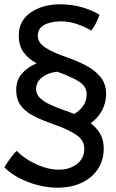

<svg xmlns="http://www.w3.org/2000/svg" viewBox="-22 -699 542 894"><path d="M461 -9Q461 48.5 432.8 89.8Q404.5 131 356 153Q307.5 175 246.5 175Q198.5 175 151.2 162.2Q104 149.5 64 128Q24 106.5 -1.5 80.5Q4 70 14.5 54.5Q25 39 36.2 24.8Q47.5 10.5 56 3.5Q78.5 27 111.2 47Q144 67 180.5 79Q217 91 252 91Q302 91 336.2 64.8Q370.5 38.5 370.5 -6.5Q370.5 -46.5 331.5 -72.2Q292.5 -98 228 -120Q180.5 -136.5 140.8 -155.8Q101 -175 77.2 -204.2Q53.5 -233.5 53.5 -280.5Q53.5 -325.5 80.5 -356.8Q107.5 -388 148.5 -404Q110.5 -425 88 -455.2Q65.5 -485.5 65.5 -534Q65.5 -582 92 -614Q118.5 -646 161.8 -662.5Q205 -679 255.5 -679Q314.5 -679 363.5 -664Q412.5 -649 441.5 -630Q438.5 -620.5 427.5 -596.8Q416.5 -573 402.5 -556.5Q378 -572 340 -585.8Q302 -599.5 262.5 -599.5Q235.5 -599.5 210.5 -593.2Q185.5 -587 169.8 -572.5Q154 -558 154 -533Q154 -500 189 -477.5Q224 -455 276 -437Q331 -418.5 375.5 -395.5Q420 -372.5 446 -340.5Q472 -308.5 472 -263Q472 -218.5 452.5 -183.8Q433 -149 400.5 -125.5Q429 -103 445 -74.8Q461 -46.5 461 -9ZM276 -186Q301.5 -177.5 323 -168.5Q348.5 -182 365 -205.8Q381.5 -229.5 381.5 -260.5Q381.5 -298.5 342.2 -321.5Q303 -344.5 244.5 -365Q221.5 -363 198.8 -353.5Q176 -344 161 -326.5Q146 -309 146 -283.5Q146 -260.5 164 -243Q182 -225.5 211.8 -211.8Q241.5 -198 276 -186Z"/></svg>

Font: Grandstander
Style: Regular
Weight: 400
Designer: Tyler Finck
Foundry: Etcetera Type Co
Version: Version 1.200; ttfautohint (v1.8.3)